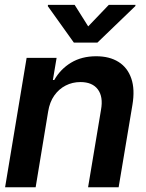

<svg xmlns="http://www.w3.org/2000/svg" viewBox="-20 -790 614 810"><path d="M183.1 -319.3 130.4 0H1.5L92.3 -545.9H218.8L203.1 -452.6H209Q234.9 -498.5 279.8 -525.6Q324.7 -552.7 385.7 -552.7Q441.9 -552.7 480 -528.8Q518.1 -504.9 533.9 -459Q549.8 -413.1 538.6 -347.2L480.5 0H351.6L406.2 -327.1Q416 -381.8 392.8 -412.8Q369.6 -443.8 319.3 -443.8Q285.6 -443.8 257.1 -429.2Q228.5 -414.6 209 -387Q189.5 -359.4 183.1 -319.3ZM294.9 -769.5 352.1 -678.7 439 -769.5H551.8L550.8 -764.2L391.1 -610.4H291.5L181.6 -764.2L182.6 -769.5Z"/></svg>

Font: Inter Tight SemiBold
Style: Italic
Weight: 600
Italic angle: -9.39999°
Designer: Rasmus Andersson
Foundry: rsms
Version: Version 3.004